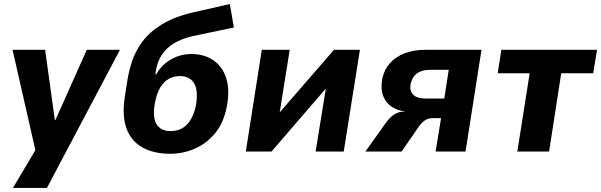

<svg xmlns="http://www.w3.org/2000/svg" viewBox="-20 -749 2971 949"><path d="M44 180 165 -24V38L42 -503H203L251 -156H254L409 -503H573L212 180Z M821 11Q740 11 684.5 -20Q629 -51 606 -112Q583 -173 596 -265L609 -348Q616 -395 632.5 -445.5Q649 -496 684 -543.5Q719 -591 781 -629Q843 -667 940 -689L1116 -729L1136 -613L930 -570Q878 -558 840 -535Q802 -512 779.5 -477.5Q757 -443 750 -397L748 -382H753Q768 -411 793.5 -433Q819 -455 852.5 -468.5Q886 -482 926 -482Q990 -482 1035.5 -450.5Q1081 -419 1099 -359.5Q1117 -300 1100 -217Q1084 -139 1041.5 -88.5Q999 -38 941.5 -13.5Q884 11 821 11ZM823 -101Q853 -101 877.5 -113.5Q902 -126 920 -153.5Q938 -181 948 -225Q961 -299 940 -336Q919 -373 869 -373Q840 -373 815.5 -360Q791 -347 773.5 -319Q756 -291 747 -246Q732 -172 753 -136.5Q774 -101 823 -101Z M1195 0 1274 -503H1412L1360 -178H1349L1631 -503H1759L1679 0H1540L1593 -327H1604L1322 0Z M1786 0 1883 -136Q1905 -168 1927.5 -182.5Q1950 -197 1971 -197H1979V-199Q1948 -202 1919 -219.5Q1890 -237 1875 -272Q1860 -307 1870 -363Q1880 -406 1908 -437.5Q1936 -469 1981 -486Q2026 -503 2088 -503H2360L2281 0H2133L2160 -165H2117Q2097 -165 2081.5 -155Q2066 -145 2052 -126L1965 0ZM2083 -262H2176L2198 -404H2106Q2066 -404 2042 -387Q2018 -370 2010 -336Q2003 -302 2021.5 -282Q2040 -262 2083 -262Z M2537 0 2598 -387H2440L2458 -503H2931L2912 -387H2754L2694 0Z"/></svg>

Font: Nunito Sans 7pt SemiCondensed ExtraBold
Style: Italic
Weight: 800
Width: 4
Italic angle: -9°
Designer: Vernon Adams
Foundry: Vernon Adams
Version: Version 3.101;gftools[0.9.27]